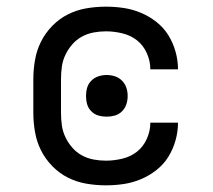

<svg xmlns="http://www.w3.org/2000/svg" viewBox="-20 -548 640 576"><path d="M298 8Q268 8 239 3Q210 -2 184 -15Q158 -28 137 -49.5Q116 -71 103 -97Q90 -123 85 -152Q80 -181 80 -210V-310Q80 -339 85 -368Q90 -397 103 -423Q116 -449 137 -470.5Q158 -492 184 -505Q210 -518 239 -523Q268 -528 298 -528Q325 -528 351.5 -524Q378 -520 403 -509.5Q428 -499 449.5 -482Q471 -465 485 -442.5Q499 -420 506.5 -393.5Q514 -367 514 -340Q514 -340 514 -340Q514 -340 514 -340H431Q431 -340 431 -340Q431 -340 431 -340Q431 -365 420.5 -388.5Q410 -412 391 -427Q372 -442 347 -448Q322 -454 298 -454Q279 -454 260.5 -450.5Q242 -447 225.5 -438Q209 -429 196.5 -414.5Q184 -400 176 -383Q168 -366 165.5 -347.5Q163 -329 163 -310V-210Q163 -191 165.5 -172.5Q168 -154 176 -137Q184 -120 196.5 -105.5Q209 -91 225.5 -82Q242 -73 260.5 -69.5Q279 -66 298 -66Q322 -66 347 -72Q372 -78 391 -93Q410 -108 420.5 -131.5Q431 -155 431 -180Q431 -180 431 -180Q431 -180 431 -180H514Q514 -180 514 -180Q514 -180 514 -180Q514 -153 506.5 -126.5Q499 -100 485 -77.5Q471 -55 449.5 -38Q428 -21 403 -10.5Q378 0 351.5 4Q325 8 298 8ZM300 -198Q287 -198 275 -201.5Q263 -205 254 -214Q245 -223 241.5 -235Q238 -247 238 -260Q238 -273 241.5 -285Q245 -297 254 -306Q263 -315 275 -319Q287 -323 300 -323Q313 -323 325 -319Q337 -315 346 -306Q355 -297 359 -285Q363 -273 363 -260Q363 -247 359 -235Q355 -223 346 -214Q337 -205 325 -201.5Q313 -198 300 -198Z"/></svg>

Font: Iosevka Meiseki Sans
Style: Regular
Weight: 400
Monospace: yes
Designer: Belleve Invis
Foundry: Belleve Invis
Version: Version 11.2.6; ttfautohint (v1.8.4)